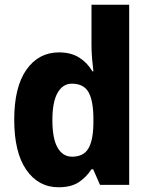

<svg xmlns="http://www.w3.org/2000/svg" viewBox="-20 -780 631 810"><path d="M227 10Q142 10 91 -63.5Q40 -137 40 -275Q40 -413 91.5 -486Q143 -559 229 -559Q279 -559 313.5 -537.5Q348 -516 370 -479H374Q371 -503 368.5 -532.5Q366 -562 366 -590V-760H525V0H402L373 -66H366Q343 -31 311 -10.5Q279 10 227 10ZM284 -119Q332 -119 352.5 -153Q373 -187 374 -258V-280Q374 -353 354 -390Q334 -427 283 -427Q245 -427 223 -388.5Q201 -350 201 -274Q201 -195 223 -157Q245 -119 284 -119Z"/></svg>

Font: Noto Sans Malayalam SemiCondensed ExtraBold
Style: Regular
Weight: 800
Width: 4
Designer: Jelle Bosma - Monotype Design Team
Foundry: Monotype Imaging Inc.
Version: Version 2.104; ttfautohint (v1.8.4.7-5d5b)